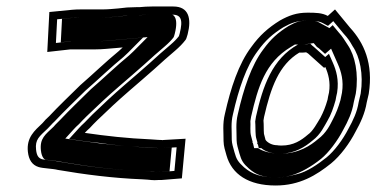

<svg xmlns="http://www.w3.org/2000/svg" viewBox="-20 -548 1163 591"><path d="M513.6 -528H447.6C434.6 -528 421.9 -527.2 409.3 -526H400.3C392.3 -526 382.6 -525.7 371.2 -525L343.7 -522C327 -520.6 311.8 -519 293.2 -519H227.2C219.2 -519 211.1 -518.7 203 -518L131.9 -511L125.5 -388L196.7 -396H273.7C295.1 -396 315.1 -398.5 335.4 -400L357.7 -402C353.7 -398 349.8 -394.3 345.9 -391C308.5 -360.6 263.1 -316.9 227.3 -286C195.5 -254.6 161.2 -222.2 131.1 -190C124.1 -184 117.4 -177 110.8 -169C86.5 -145.8 61.2 -125.2 65.8 -81C68.5 -55.7 79.3 -40 98.4 -34C111 -29.6 142 -29.2 158 -25C239.9 -11 326.5 0.4 418.4 4C445.9 5.2 446.9 7.9 470 6H478L539.8 1L551.2 -121L481.5 -117C480.1 -116.3 479.1 -116.3 478.5 -117C473.2 -117 462 -117.7 444.8 -119C372.6 -122 306.6 -129.4 241 -139C245.9 -144.3 251 -149.3 256.4 -154C263.7 -162 271.4 -170 279.7 -178C312.5 -209.7 342 -237.4 378.6 -269L419.1 -304C440.9 -322.8 468.3 -346.9 489 -366L519.1 -392C532.2 -403.3 542.6 -414 550.2 -424C552.5 -426 554.9 -432.2 557.6 -442.5C570 -491 561.1 -528 513.6 -528ZM443.7 -503H509.7C536.3 -503 544.3 -489 533.1 -444.9C532.1 -441 530.8 -437 530.7 -436.7C524.1 -428.2 516.1 -419.9 504.2 -409.7L473.7 -383.4C452.5 -363.9 426 -340.5 404.3 -321.7L363.7 -286.7C326.6 -254.6 296.5 -226.4 263.5 -194.5C255.4 -186.6 246.4 -177.4 240 -170.4C233.2 -164.3 228.8 -159.9 223.4 -154L192.7 -120.2L233.6 -114.3C260.3 -110.3 287.4 -108.6 312.9 -104.3C357.3 -98.6 393.5 -96 439.4 -94C454.9 -92.8 462.3 -92.4 469.7 -92.1L483.1 -92.3L523.7 -94.6L516.9 -21.9L481 -19H473C452.1 -17.3 454.8 -19.6 423.3 -21C333.3 -24.5 246.2 -36 166.9 -49.5C146 -54.6 116 -55.6 109.7 -57.8C99.3 -61.1 93.1 -67.5 91 -87.4C87.7 -118.9 100.7 -127.5 126.8 -152.4C134.4 -159.6 140.4 -167.5 147.2 -173.4C176.4 -204.6 212.1 -238.6 243 -269C281.3 -302.3 323.8 -343.2 360.5 -373C365.8 -377.6 369.6 -381.3 374.3 -386L420.3 -432.4L337.2 -424.9C316.5 -423.3 297 -421 277.7 -421H199.3L152.1 -415.7L155.9 -488.6L201.4 -493.1C208.3 -493.7 216.1 -494 223.2 -494H289.2C309.6 -494 325.1 -495.7 342.2 -497.1L369.3 -500.1C381 -500.7 389 -501 396.4 -501H406.6C418.9 -502.2 431.2 -503 443.7 -503ZM408.5 -501H396.4C390.2 -501 383.4 -500.8 372.6 -500.2L345.9 -497.3C328.4 -495.8 312.2 -494 289.2 -494H223.2C217.1 -494 211.7 -493.8 204.9 -493.3L170.9 -489.9L167.1 -417.6L197.1 -421H277.7C294.3 -421 310.6 -423 334 -424.8L434.3 -433.8L391.3 -390.5C386.6 -385.7 382.9 -382.2 377.4 -377.4C341 -347.8 297.5 -305.9 259.9 -273.5C228.4 -242.4 194.4 -210.1 165.3 -179.1C159.1 -172.4 152.1 -166.6 145.1 -158.1C119.5 -133.6 102 -122.5 105.9 -85.1C108.4 -61.9 117.9 -57 120.1 -56.3C125.2 -55.2 149.9 -54.4 174 -48.8C253.7 -35.3 337.1 -24.3 424.9 -20.9C463.1 -19.3 452.4 -17.4 471.4 -19H479.4L501.8 -20.8L508.6 -93.7L487.3 -92.5L466.5 -92.2C381.5 -95.7 308.1 -103 228.2 -114.6L181 -121.5L206.5 -149.6C211.8 -155.5 216 -159.6 223.1 -165.9C230.2 -173.7 238.3 -182 246.5 -190C279.5 -221.9 309.6 -250.2 346.8 -282.3L387.3 -317.3C409.1 -336.1 435.5 -359.4 456.7 -378.9L487.3 -405.3C499.1 -415.5 508 -424.7 514.1 -432.8C514.9 -433.8 516.3 -437.7 517.9 -444C531.4 -497.1 510.8 -503 509.7 -503H443.7C432.1 -503 420.2 -502.2 408.5 -501Z M798.4 -116C798.5 -116.7 798.2 -117 797.5 -117C795.9 -123.7 794.3 -130 792.5 -136C791.3 -149.4 792.3 -163.5 791 -177L792.8 -188C813.7 -278.9 838.4 -348.1 901.1 -386H907.1C912.5 -386 917.5 -386.3 922.3 -387C922.9 -386.3 923.5 -386 924.1 -386C925.4 -385.3 926.9 -384.3 928.7 -383L977.7 -339L981.2 -342C990.5 -320.9 997.8 -295.7 992.7 -263C990.7 -255 989.2 -247.7 988.2 -241C982.2 -219.9 975.6 -203.4 966.5 -186C956.8 -169.9 942.9 -143.8 928.2 -134C907 -115.7 883.4 -100 846.8 -100C840.2 -100 835.6 -100.3 833 -101C818.1 -101 805.2 -107.9 798.4 -116ZM989 -499C971.3 -508.6 951.9 -509 926.6 -509C892.5 -509 869.2 -500.2 841.8 -485C805.6 -462.6 779.1 -438.9 754 -404C714.2 -351.6 690 -276.4 672.4 -198C664.4 -166.1 668.5 -139.8 668.1 -114C668.4 -97 673.2 -84.3 677.1 -70C693.3 -11.9 744.5 23 828.4 23C902.4 23 953.6 -8.5 999.1 -45C1028.1 -68.6 1056.5 -107.5 1074.6 -143C1089 -168.7 1103.5 -199.1 1108.9 -233L1115 -259C1129.9 -353.2 1099.6 -417 1057.3 -463L1011.2 -519ZM842.9 -75C887 -75 919.5 -96.2 941.7 -115.2C967.6 -134.4 978.8 -161.2 987.7 -175.8C999.1 -194.8 1006.3 -216.2 1012.9 -239.4L1013.2 -241C1014.1 -247 1015.7 -254.4 1017.5 -262L1017.7 -263C1023.8 -301.8 1014.8 -332 1004.6 -354.9L992.5 -382.3L981 -372.4L946.5 -403.3C942.1 -406.6 938.7 -409.5 935.3 -413.5L922.7 -411.7C919.3 -411.3 915.4 -411 911.1 -411H897.5C817.9 -367.2 788.9 -282.9 767.9 -188.9L765.5 -173.9C766.7 -161.3 765.7 -147.4 767.3 -129.9C768 -122.9 770.6 -116.8 772.4 -109.7L771.7 -105.6L774 -103L776.6 -92H784.2C798.8 -79.9 818.4 -75 842.9 -75ZM989.6 -468.4 1005.8 -483 1037.1 -445.1C1051.3 -429.6 1055.5 -423.3 1065.6 -405.5C1087.6 -373.5 1099.4 -319.9 1090.2 -259.9L1084.1 -234L1083.9 -233C1079.3 -203.6 1066.9 -177.4 1052.6 -151.8C1035.6 -118.4 1009.1 -82.9 985.1 -63.4C958.4 -42 925 -19.3 895.9 -12.3C876.4 -7.6 856.6 -2 832.3 -2C781.4 -2 756.1 -12.1 731.4 -32.8C712.5 -50.1 707.9 -57.2 701.6 -79.9C697.4 -95.4 693.7 -106.4 693.4 -117.9C693.7 -147.9 690.2 -168.9 697 -196C714.5 -273.9 738.1 -344.6 773.6 -391.4C796.9 -423.7 819.5 -443.8 852.1 -464C877.3 -477.9 893.5 -484 922.7 -484C948.2 -484 962.4 -483.1 974.3 -476.6ZM1028.2 -241 1028 -240C1021.7 -217.6 1014.4 -199.3 1004.6 -180.5C996.2 -164.4 985.4 -139.5 958.6 -119.5C936.7 -100.9 900.3 -75 842.9 -75C814.5 -75 788.4 -82.2 774.3 -92H762.3L758.7 -107.1L757.2 -108.8L757.6 -111.4C756.1 -117.7 754.5 -123.7 752.9 -129.3C748.8 -143.7 751.9 -162.4 750.7 -175.1L752.9 -188.6C773.9 -280.1 796.2 -355.8 874.7 -403.1L887.8 -411H911.1C913.8 -411 915.8 -411.2 917.2 -411.4L945.6 -415.3L955.5 -403.6C957.5 -402.3 959.6 -400.8 961.5 -399.4L980.6 -382.2L999.1 -398.2L1020 -350.8C1030 -328.2 1038.4 -299.4 1032.7 -263L1032.6 -262.3C1030.7 -254.6 1029.2 -247.3 1028.2 -241ZM1004.1 -470.6 994 -461.5 961 -479.5C953.8 -483.3 948.5 -484 922.7 -484C901.8 -484 892.4 -481.1 867.8 -467.6C836.1 -447.9 813.9 -428.3 790.2 -395.5C753.8 -347.5 729.7 -274.8 712.1 -196.8C704.9 -167.8 708.6 -144.9 708.3 -116.5C708.6 -102.9 712.6 -91.7 716.7 -76.5C723.3 -52.9 728.6 -45.1 746.6 -28.8C769.9 -9.1 788.5 -2 832.3 -2C850.6 -2 867 -5.1 882.8 -10.1C907.1 -17.8 938.3 -35 968.2 -59C991.6 -78 1019.3 -114.8 1036.6 -148.7C1050.9 -174.3 1064 -201.9 1068.9 -233L1069 -233.6L1075.1 -259.6C1084.8 -321.5 1072.5 -377.3 1050.5 -409.3C1038.4 -426.8 1036.9 -432.8 1021.5 -449.5Z"/></svg>

Font: Tape
Style: Regular
Weight: 500
Foundry: Cannot Into Space Fonts
Version: Version 0.97